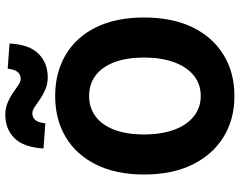

<svg xmlns="http://www.w3.org/2000/svg" viewBox="-110 -782 904 724"><g transform="rotate(-90 342.0 -420.0)"><path d="M342 12Q254 12 187.5 -29Q121 -70 83.5 -146Q46 -222 46 -329Q46 -435 83.5 -510Q121 -585 187.5 -624.5Q254 -664 342 -664Q430 -664 497 -624.5Q564 -585 601 -510Q638 -435 638 -329Q638 -222 601 -146Q564 -70 497 -29Q430 12 342 12ZM342 -115Q387 -115 419.5 -141.5Q452 -168 469.5 -216Q487 -264 487 -329Q487 -394 469.5 -440.5Q452 -487 419.5 -511.5Q387 -536 342 -536Q298 -536 265 -511.5Q232 -487 214.5 -440.5Q197 -394 197 -329Q197 -264 214.5 -216Q232 -168 265 -141.5Q298 -115 342 -115ZM413 -692Q387 -692 366.5 -701Q346 -710 330 -721Q314 -732 301 -741Q288 -750 276 -750Q262 -750 252 -739.5Q242 -729 239 -701L144 -708Q149 -784 183.5 -818Q218 -852 271 -852Q297 -852 317.5 -843Q338 -834 354 -823Q370 -812 383 -803Q396 -794 408 -794Q422 -794 432 -805Q442 -816 445 -843L540 -836Q536 -761 501 -726.5Q466 -692 413 -692Z"/></g></svg>

Font: Source Sans 3
Style: Bold
Weight: 700
Designer: Paul D. Hunt
Foundry: Adobe
Version: Version 3.052;hotconv 1.1.0;makeotfexe 2.6.0